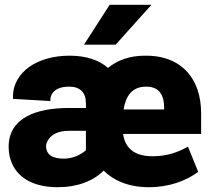

<svg xmlns="http://www.w3.org/2000/svg" viewBox="-20 -770 885 800"><path d="M16 -158C16 -133 21 -109 30 -89C58 -24 127 10 220 10C304 10 368 -16 412 -59C454 -17 517 10 600 10C686 10 756 -17 806 -54L763 -159C722 -136 678 -119 615 -119C541 -119 501 -152 493 -212H818V-297C818 -334 813 -367 803 -396C774 -481 703 -538 589 -538C521 -539 469 -519 430 -487C393 -520 338 -538 270 -538C200 -538 142 -520 100 -490C65 -464 34 -424 34 -366V-358L190 -349V-356C190 -363 192 -370 195 -376C207 -398 231 -409 269 -409C314 -409 338 -384 338 -340V-320H266C133 -320 16 -280 16 -158ZM172 -162C172 -170 175 -176 179 -184C193 -210 223 -225 267 -225H338V-144C316 -125 284 -109 246 -109C199 -109 172 -125 172 -162ZM330 -584H462L611 -750H437ZM495 -314C504 -369 529 -409 589 -409C642 -409 664 -376 664 -320V-314Z"/></svg>

Font: Asimov Pro
Style: Blk
Weight: 900
Designer: Google
Version: Version 2.000980; 2014